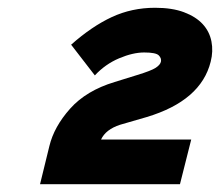

<svg xmlns="http://www.w3.org/2000/svg" viewBox="-20 -835 566 494"><path d="M522 -676Q497 -576 358 -534L289 -514Q252 -502 240 -476H472L443 -361H83L107 -459Q119 -509 160.5 -555.5Q202 -602 275 -624L333 -642Q369 -653 380.5 -660.5Q392 -668 394 -676Q396 -685 388.5 -692.5Q381 -700 351 -700Q322 -700 286.5 -685Q251 -670 224 -641L163 -720Q216 -767 267.5 -791Q319 -815 379 -815Q423 -815 453.5 -803.5Q484 -792 501.5 -773Q519 -754 524 -728.5Q529 -703 522 -676Z"/></svg>

Font: TypoPRO Sinkin Sans
Style: 800 Black Italic
Weight: 900
Italic angle: -112°
Designer: Keith Bates
Foundry: K-Type
Version: Sinkin Sans (version 1.0)  by Keith Bates   •   © 2014   www